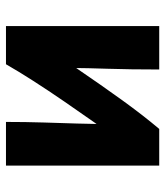

<svg xmlns="http://www.w3.org/2000/svg" viewBox="26 -592 566 659"><g transform="rotate(90 309.5 -263.0)"><path d="M70 0V-526H219Q219 -426 216.5 -348.5Q214 -271 214 -241Q274 -329 324.5 -399Q375 -469 423 -526H549V0H399Q399 -67 401 -131Q403 -195 404.5 -243Q406 -291 406 -311Q368 -257 329.5 -201Q291 -145 258 -93.5Q225 -42 201 0Z"/></g></svg>

Font: Ubuntu Sans ExtraBold
Style: Regular
Weight: 800
Designer: Dalton Maag Ltd
Foundry: Dalton Maag Ltd
Version: Version 1.006; ttfautohint (v1.8.4.7-5d5b)